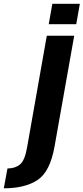

<svg xmlns="http://www.w3.org/2000/svg" viewBox="-156 -790 452 1040"><path d="M-135.5 230Q-20.5 230 47.8 184.8Q116 139.5 140 0.5L246 -596.5H97.5L-9.5 9.5Q-21.5 79 -47.8 100.8Q-74 122.5 -115.5 122.5ZM127.5 -769.5 108 -659H257L276.5 -769.5Z"/></svg>

Font: Anybody Condensed
Style: Bold Italic
Weight: 700
Width: 3
Italic angle: -10°
Version: Version 1.113;gftools[0.9.25]